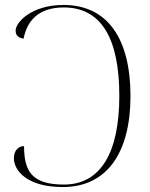

<svg xmlns="http://www.w3.org/2000/svg" viewBox="-20 -744 603 774"><path d="M233 10C411 10 506 -128 506 -357C506 -586 415 -724 236 -724C104 -724 43 -652 43 -621C43 -602 53 -592 75 -588C90 -665 140 -714 237 -714C389 -714 461 -588 461 -357C461 -128 385 0 238 0C108 0 77 -54 77 -155C55 -155 36 -138 36 -106C36 -57 88 10 233 10Z"/></svg>

Font: Noto Serif Display ExtraLight
Style: Regular
Weight: 200
Designer: Monotype Design Team
Foundry: Monotype Imaging Inc.
Version: Version 2.009